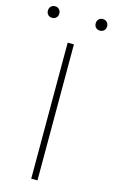

<svg xmlns="http://www.w3.org/2000/svg" viewBox="-173 -959 595 1009"><g transform="rotate(15 125.0 -454.0)"><path d="M108 0V-740H142V0ZM255 -845Q241.5 -845 232.8 -853.5Q224 -862 224 -876Q224 -890.5 232.8 -899.2Q241.5 -908 255 -908Q268.5 -908 277.2 -899.2Q286 -890.5 286 -876Q286 -862 277.2 -853.5Q268.5 -845 255 -845ZM-5 -845Q-18.5 -845 -27.2 -853.5Q-36 -862 -36 -876Q-36 -890.5 -27.2 -899.2Q-18.5 -908 -5 -908Q8.5 -908 17.2 -899.2Q26 -890.5 26 -876Q26 -862 17.2 -853.5Q8.5 -845 -5 -845Z"/></g></svg>

Font: Encode Sans Expanded Expanded Thin
Style: Regular
Weight: 100
Width: 7
Designer: Multiple Designers
Foundry: Impallari Type
Version: Version 3.000; ttfautohint (v1.8.3) -l 8 -r 50 -G 200 -x 14 